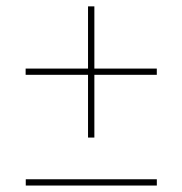

<svg xmlns="http://www.w3.org/2000/svg" viewBox="-20 -580 570 600"><path d="M60.5 -19.8H470.1V-0.2H60.5ZM255.1 -150.1V-346.2H60.1V-365.7H255.1V-560.1H274.9V-365.7H470V-346.2H274.9V-150.1Z"/></svg>

Font: Bodoni* 11
Style: Bold
Weight: 700
Version: Version 2.000; ttfautohint (v1.8.1)